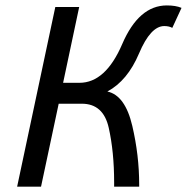

<svg xmlns="http://www.w3.org/2000/svg" viewBox="-20 -702 704 722"><path d="M503.4 0H409.2V-16.1Q409.2 -130.9 388.9 -221.4Q368.7 -312 287.6 -312H200.7L134.3 0H44.4L188 -675.8H277.8L217.3 -390.6H278.8Q377 -390.6 439.5 -536.1Q502 -681.6 607.4 -681.6Q641.1 -681.6 662.6 -672.4L627.9 -597.2Q615.7 -604 597.7 -604Q546.4 -604 502.9 -501.2Q459.5 -398.4 383.8 -357.9Q450.7 -343.3 477.5 -228.5Q503.4 -117.7 503.4 -7.8Z"/></svg>

Font: Cadman
Style: Italic
Weight: 400
Italic angle: -12°
Designer: Paul James MIller
Foundry: High-Logic / Made with FontCreator
Version: Version 2.114;March 28, 2021;FontCreator 13.0.0.2683 64-bit